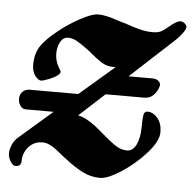

<svg xmlns="http://www.w3.org/2000/svg" viewBox="-42 -475 557 550"><g transform="rotate(5 236.5 -200.5)"><path d="M474 -419Q474 -412 463 -398Q452 -384 437 -371L321 -264H391Q400 -264 406.5 -259Q413 -254 413 -247L412 -242Q408 -228 397.5 -217.5Q387 -207 372 -207H260L187 -140Q217 -134 258 -97Q286 -73 302 -62.5Q318 -52 335 -52Q352 -52 361.5 -72Q371 -92 371 -121Q371 -146 373 -157Q375 -168 384 -168Q400 -168 413 -153Q426 -138 426 -112Q426 -87 395.5 -52.5Q365 -18 326 7.5Q287 33 265 33Q238 33 214.5 21Q191 9 164 -12Q158 -16 142.5 -29Q127 -42 115 -48Q103 -54 93 -54Q68 -54 52.5 -36.5Q37 -19 37 5Q37 20 21 20Q13 20 6 8.5Q-1 -3 -1 -14Q-1 -26 5 -40Q11 -54 25 -65L116 -144H36Q26 -144 20 -153Q14 -162 14 -173Q14 -185 22 -193Q30 -201 42 -201H182L282 -287H274Q256 -287 241 -296.5Q226 -306 200 -328Q177 -345 164.5 -352Q152 -359 139 -359Q125 -359 117 -344.5Q109 -330 109 -312Q109 -289 121 -270Q126 -263 126 -259Q126 -256 121 -251Q113 -244 96 -237Q79 -230 72 -230Q64 -230 55 -242Q46 -254 46 -273Q46 -306 61 -328Q76 -350 108 -375Q132 -395 166.5 -414Q201 -433 219 -433Q241 -433 272 -422Q271 -422 299 -414Q324 -405 342.5 -400.5Q361 -396 378 -396Q393 -396 401.5 -400Q410 -404 424 -416Q445 -434 456 -434Q462 -434 468 -429Q474 -424 474 -419Z"/></g></svg>

Font: EB Garamond
Style: Bold Italic
Weight: 700
Italic angle: -17.2°
Designer: Georg Duffner and Octavio Pardo
Foundry: Georg Duffner
Version: Version 1.000